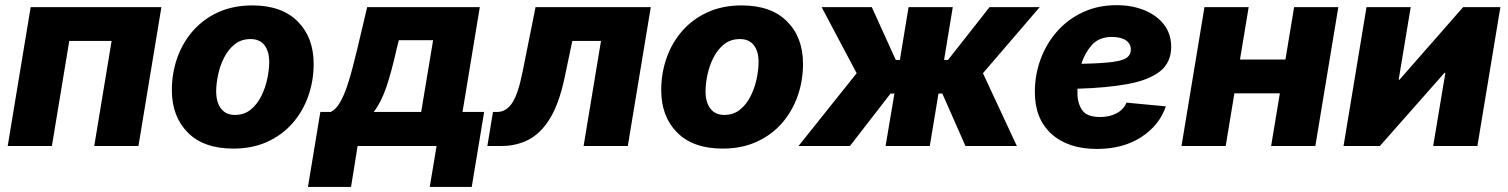

<svg xmlns="http://www.w3.org/2000/svg" viewBox="-20 -574 5930 755"><path d="M614.7 -545.9 524.4 0H350.6L418.9 -413.1H252.4L184.1 0H10.3L100.6 -545.9Z M897.5 10.3Q781.2 10.3 718.5 -52.7Q655.8 -115.7 655.8 -219.7Q655.8 -286.1 676.8 -345.9Q697.8 -405.8 738.5 -452.4Q779.3 -499 838.1 -525.9Q897 -552.7 972.2 -552.7Q1087.9 -552.7 1150.6 -489.7Q1213.4 -426.8 1213.4 -322.8Q1213.4 -256.8 1192.4 -196.8Q1171.4 -136.7 1130.9 -90.1Q1090.3 -43.5 1031.5 -16.6Q972.7 10.3 897.5 10.3ZM903.8 -122.1Q940.4 -122.1 966.1 -143.1Q991.7 -164.1 1007.8 -196.8Q1023.9 -229.5 1031.2 -265.1Q1038.6 -300.8 1038.6 -329.6Q1038.6 -372.6 1019.8 -396.5Q1001 -420.4 965.3 -420.4Q928.7 -420.4 902.8 -399.7Q877 -378.9 860.8 -346.7Q844.7 -314.5 837.4 -279.1Q830.1 -243.7 830.1 -214.8Q830.1 -171.9 849.1 -147Q868.2 -122.1 903.8 -122.1Z M1190.9 161.1 1239.7 -133.8H1280.8Q1300.3 -143.1 1315.9 -169.4Q1331.5 -195.8 1343.8 -231.7Q1356 -267.6 1366 -306.2Q1376 -344.7 1384.3 -378.9L1423.8 -545.9H1866.7L1798.8 -133.8H1883.8L1835 161.1H1669.9L1696.8 0H1386.2L1360.4 161.1ZM1449.7 -133.8H1636.2L1683.1 -416H1548.3L1539.1 -378.9Q1519.5 -291.5 1499.3 -231.7Q1479 -171.9 1449.7 -133.8Z M1896.5 0 1918.5 -133.8H1935.1Q1970.2 -133.8 1993.9 -168.9Q2017.6 -204.1 2034.7 -290.5L2085.9 -545.9H2539.1L2448.7 0H2274.9L2343.3 -413.1H2230.5L2200.2 -268.6Q2178.7 -167 2142.8 -108.4Q2106.9 -49.8 2058.8 -24.9Q2010.7 0 1953.6 0Z M2821.8 10.3Q2705.6 10.3 2642.8 -52.7Q2580.1 -115.7 2580.1 -219.7Q2580.1 -286.1 2601.1 -345.9Q2622.1 -405.8 2662.8 -452.4Q2703.6 -499 2762.5 -525.9Q2821.3 -552.7 2896.5 -552.7Q3012.2 -552.7 3075 -489.7Q3137.7 -426.8 3137.7 -322.8Q3137.7 -256.8 3116.7 -196.8Q3095.7 -136.7 3055.2 -90.1Q3014.6 -43.5 2955.8 -16.6Q2897 10.3 2821.8 10.3ZM2828.1 -122.1Q2864.7 -122.1 2890.4 -143.1Q2916 -164.1 2932.1 -196.8Q2948.2 -229.5 2955.6 -265.1Q2962.9 -300.8 2962.9 -329.6Q2962.9 -372.6 2944.1 -396.5Q2925.3 -420.4 2889.6 -420.4Q2853 -420.4 2827.1 -399.7Q2801.3 -378.9 2785.2 -346.7Q2769 -314.5 2761.7 -279.1Q2754.4 -243.7 2754.4 -214.8Q2754.4 -171.9 2773.4 -147Q2792.5 -122.1 2828.1 -122.1Z M3120.1 0 3348.6 -286.1 3210.9 -545.9H3408.2L3502.4 -338.4H3518.6L3552.7 -545.9H3726.6L3692.4 -338.4H3708L3871.1 -545.9H4068.4L3845.2 -286.1L3978.5 0H3776.4L3685.5 -206.1H3670.4L3636.2 0H3462.4L3497.1 -206.1H3481.9L3322.3 0Z M4293 11.7Q4180.2 11.7 4114.7 -47.4Q4049.3 -106.4 4049.3 -211.9Q4049.3 -279.8 4072 -341.3Q4094.7 -402.8 4137 -450.7Q4179.2 -498.5 4238.5 -526.1Q4297.9 -553.7 4370.6 -553.7Q4430.7 -553.7 4479.2 -534.2Q4527.8 -514.6 4556.6 -478Q4585.4 -441.4 4585.4 -390.1Q4585.4 -328.1 4541.5 -293.5Q4497.6 -258.8 4415.3 -243.7Q4333 -228.5 4216.8 -225.1Q4216.8 -216.3 4216.8 -208Q4216.8 -167.5 4235.6 -140.6Q4254.4 -113.8 4306.2 -113.8Q4342.8 -113.8 4370.8 -128.7Q4398.9 -143.6 4409.7 -170.4L4564.5 -155.8Q4539.1 -81.1 4467.5 -34.7Q4396 11.7 4293 11.7ZM4232.4 -323.2Q4313 -324.7 4354.7 -330.3Q4396.5 -335.9 4411.6 -347.7Q4426.8 -359.4 4426.8 -378.4Q4426.8 -402.3 4407.2 -415.5Q4387.7 -428.7 4352.5 -428.7Q4301.3 -428.7 4273.2 -396.7Q4245.1 -364.7 4232.4 -323.2Z M4890.1 -545.9 4856 -339.8H5034.7L5068.8 -545.9H5242.7L5152.3 0H4978.5L5012.7 -207H4834L4799.8 0H4626L4716.3 -545.9Z M5789.6 0H5615.7L5663.6 -287.6H5660.2L5406.2 0H5263.2L5353.5 -545.9H5527.3L5480 -260.7H5483.4L5733.4 -545.9H5879.9Z"/></svg>

Font: Inter Extra Bold
Style: Italic
Weight: 800
Italic angle: -9.39999°
Designer: Rasmus Andersson
Foundry: rsms
Version: Version 4.000;git-3c8e0fc